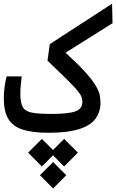

<svg xmlns="http://www.w3.org/2000/svg" viewBox="-20 -725 638 1054"><path d="M246.1 3.9Q158.2 3.9 104.2 -13.7Q50.3 -31.2 25.6 -72.3Q1 -113.3 1 -183.1Q1 -211.4 4.4 -241.9Q7.8 -272.5 16.1 -305.7H99.1Q95.7 -276.4 93.8 -255.9Q91.8 -235.4 91.8 -209.5Q91.8 -161.6 104.7 -137.9Q117.7 -114.3 154.1 -106.9Q190.4 -99.6 259.8 -99.6Q357.4 -99.6 394.8 -113.8Q432.1 -127.9 432.1 -165Q432.1 -180.7 426.3 -195.3Q420.4 -210 401.4 -232.2Q382.3 -254.4 344 -292.2Q305.7 -330.1 240.7 -392.1L253.4 -482.9L595.2 -704.6L597.7 -597.7L339.8 -435.5Q408.7 -373 447.5 -329.8Q486.3 -286.6 504.4 -256.6Q522.5 -226.6 527.1 -204.3Q531.7 -182.1 531.7 -161.6Q531.7 -111.3 504.6 -74Q477.5 -36.6 415 -16.4Q352.5 3.9 246.1 3.9ZM332 37.6 407.7 112.8 332 189 271 127.4 210 189 134.3 112.8 210 37.6 271 98.6ZM271.5 164.6 343.8 236.8 271.5 309.6 199.2 236.8Z"/></svg>

Font: Cascadia Mono PL
Style: Regular
Weight: 400
Monospace: yes
Designer: Aaron Bell
Foundry: Saja Typeworks
Version: Version 2404.023; ttfautohint (v1.8.4)